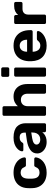

<svg xmlns="http://www.w3.org/2000/svg" viewBox="1156 -1927 781 3133"><g transform="rotate(-90 1546.5 -360.5)"><path d="M294 10Q221 10 165.5 -17Q110 -44 78 -95.5Q46 -147 43 -219Q42 -235 42 -259.5Q42 -284 43 -300Q46 -373 77.5 -424.5Q109 -476 165 -503Q221 -530 294 -530Q361 -530 408 -511.5Q455 -493 485 -465Q515 -437 529.5 -406.5Q544 -376 545 -353Q546 -343 538.5 -335.5Q531 -328 521 -328H414Q404 -328 398.5 -333.5Q393 -339 388 -349Q374 -384 352 -399Q330 -414 297 -414Q252 -414 226 -385Q200 -356 198 -295Q197 -256 198 -224Q201 -162 226.5 -134Q252 -106 297 -106Q332 -106 353 -121Q374 -136 388 -171Q392 -181 398 -186.5Q404 -192 414 -192H521Q531 -192 538.5 -184.5Q546 -177 545 -167Q544 -150 535.5 -127Q527 -104 508.5 -80Q490 -56 461 -35.5Q432 -15 390.5 -2.5Q349 10 294 10Z M796 10Q743 10 701 -10.5Q659 -31 634 -66Q609 -101 609 -144Q609 -215 666.5 -256Q724 -297 818 -312L949 -331V-349Q949 -388 931 -409Q913 -430 868 -430Q835 -430 815 -417Q795 -404 784 -383Q776 -370 761 -370H666Q655 -370 649 -376.5Q643 -383 644 -392Q644 -409 657 -432Q670 -455 697 -477.5Q724 -500 766 -515Q808 -530 869 -530Q932 -530 977 -515Q1022 -500 1049 -473Q1076 -446 1089 -410.5Q1102 -375 1102 -334V-25Q1102 -14 1095 -7Q1088 0 1077 0H979Q969 0 962 -7Q955 -14 955 -25V-62Q942 -43 920 -26.5Q898 -10 867.5 0Q837 10 796 10ZM836 -94Q869 -94 895 -108Q921 -122 936 -151Q951 -180 951 -224V-241L858 -226Q804 -217 779 -199Q754 -181 754 -155Q754 -136 765.5 -122Q777 -108 796 -101Q815 -94 836 -94Z M1248 0Q1237 0 1230 -7Q1223 -14 1223 -25V-685Q1223 -696 1230 -703Q1237 -710 1248 -710H1356Q1366 -710 1373 -703Q1380 -696 1380 -685V-460Q1407 -492 1446 -511Q1485 -530 1540 -530Q1599 -530 1644.5 -503.5Q1690 -477 1716 -426.5Q1742 -376 1742 -304V-25Q1742 -14 1735 -7Q1728 0 1717 0H1608Q1598 0 1591 -7Q1584 -14 1584 -25V-298Q1584 -351 1558 -380.5Q1532 -410 1484 -410Q1437 -410 1408.5 -380.5Q1380 -351 1380 -298V-25Q1380 -14 1373 -7Q1366 0 1356 0Z M1886 0Q1876 0 1869 -7Q1862 -14 1862 -25V-495Q1862 -506 1869 -513Q1876 -520 1886 -520H1986Q1997 -520 2004 -513Q2011 -506 2011 -495V-25Q2011 -14 2004 -7Q1997 0 1986 0ZM1883 -600Q1873 -600 1866 -607Q1859 -614 1859 -625V-705Q1859 -716 1866 -723.5Q1873 -731 1883 -731H1988Q1999 -731 2006.5 -723.5Q2014 -716 2014 -705V-625Q2014 -614 2006.5 -607Q1999 -600 1988 -600Z M2368 10Q2253 10 2185.5 -54Q2118 -118 2114 -240Q2114 -248 2114 -261.5Q2114 -275 2114 -283Q2118 -360 2149 -415.5Q2180 -471 2236 -500.5Q2292 -530 2367 -530Q2451 -530 2507.5 -495.5Q2564 -461 2592.5 -401.5Q2621 -342 2621 -265V-242Q2621 -232 2613.5 -225Q2606 -218 2596 -218H2269Q2269 -217 2269 -214.5Q2269 -212 2269 -210Q2270 -178 2281.5 -151.5Q2293 -125 2314.5 -109Q2336 -93 2366 -93Q2391 -93 2407 -100Q2423 -107 2433.5 -117Q2444 -127 2449 -134Q2458 -144 2463.5 -146.5Q2469 -149 2481 -149H2585Q2595 -149 2601.5 -143.5Q2608 -138 2607 -128Q2606 -112 2590.5 -88.5Q2575 -65 2545 -42.5Q2515 -20 2470.5 -5Q2426 10 2368 10ZM2269 -309H2465V-311Q2465 -347 2453.5 -373.5Q2442 -400 2420 -415Q2398 -430 2367 -430Q2336 -430 2314 -415Q2292 -400 2280.5 -373.5Q2269 -347 2269 -311Z M2745 0Q2735 0 2728 -7Q2721 -14 2721 -25V-495Q2721 -505 2728 -512.5Q2735 -520 2745 -520H2843Q2853 -520 2860.5 -512.5Q2868 -505 2868 -495V-455Q2893 -486 2929.5 -503Q2966 -520 3014 -520H3057Q3067 -520 3074 -513Q3081 -506 3081 -495V-409Q3081 -398 3074 -391Q3067 -384 3057 -384H2969Q2925 -384 2900 -359.5Q2875 -335 2875 -290V-25Q2875 -14 2868 -7Q2861 0 2850 0Z"/></g></svg>

Font: Rubik Light SemiBold
Style: Regular
Weight: 600
Version: Version 2.300;gftools[0.9.30]